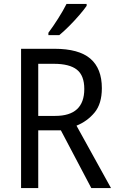

<svg xmlns="http://www.w3.org/2000/svg" viewBox="-20 -964 603 984"><path d="M259 -714Q384 -714 443 -663.5Q502 -613 502 -512Q502 -432 464.5 -387Q427 -342 372 -320L549 0H448L292 -296H176V0H88V-714ZM256 -637H176V-370H263Q412 -370 412 -508Q412 -577 374 -607Q336 -637 256 -637ZM424 -934Q411 -915 386.5 -886.5Q362 -858 334 -830Q306 -802 284 -784H228V-796Q252 -828 278 -869Q304 -910 321 -944H424Z"/></svg>

Font: Noto Sans SemiCondensed
Style: Regular
Weight: 400
Width: 4
Designer: Monotype Design Team
Foundry: Monotype Imaging Inc.
Version: Version 2.013; ttfautohint (v1.8.4.7-5d5b)